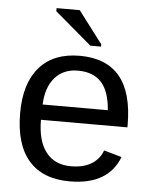

<svg xmlns="http://www.w3.org/2000/svg" viewBox="-53 -780 662 835"><g transform="rotate(5 278.0 -363.0)"><path d="M512.2 -246.1H134.8Q134.8 -154.8 172.6 -105.5Q210.4 -56.2 282.2 -56.2Q336.9 -56.2 372.1 -78.1Q407.2 -100.1 419.9 -137.2L498 -115.2Q449.7 9.8 282.2 9.8Q164.6 9.8 103.3 -60.5Q42 -130.9 42 -268.1Q42 -397.9 103.5 -468Q165 -538.1 278.8 -538.1Q512.2 -538.1 512.2 -256.8ZM136.2 -313H420.9Q414.6 -395.5 378.9 -434.3Q343.3 -473.1 276.9 -473.1Q213.4 -473.1 176.3 -430.7Q139.2 -388.2 136.2 -313ZM367.2 -585.9H320.8L160.2 -722.2V-735.8H261.2L367.2 -596.2Z"/></g></svg>

Font: Libra Sans Modern
Style: Regular
Weight: 400
Foundry: Stefan Peev, Context Ltd
Version: Version 1.000